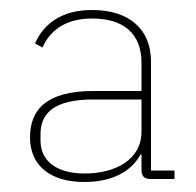

<svg xmlns="http://www.w3.org/2000/svg" viewBox="-20 -724 393 384"><path d="M329 -383H282V-601C282 -666 238 -704 164 -704C105 -704 68 -678 50 -637L65 -629C83 -670 120 -687 164 -687C226 -687 263 -658 263 -598V-542H167C73 -542 40 -505 40 -449C40 -395 78 -360 149 -360C212 -360 246 -387 261 -415H263V-385C263 -372 268 -366 281 -366H329ZM263 -525V-461C263 -404 210 -377 149 -377C96 -377 61 -400 61 -443V-456C61 -498 89 -525 166 -525Z"/></svg>

Font: IBM Plex Thai Looped Thin
Style: Regular
Weight: 100
Designer: Mike Abbink, Paul van der Laan, Pieter van Rosmalen, Ben Mitchell, Mark Frömberg
Foundry: Bold Monday
Version: Version 1.0